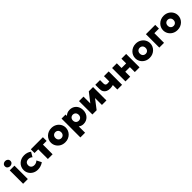

<svg xmlns="http://www.w3.org/2000/svg" viewBox="545 -2898 5223 5223"><g transform="rotate(-45 3156.0 -287.0)"><path d="M65.5 0V-515H247.5V0ZM156.5 -586.5Q113.5 -586.5 81.8 -612.8Q50 -639 50 -685Q50 -730.5 81.8 -757Q113.5 -783.5 156.5 -783.5Q199.5 -783.5 231.2 -757Q263 -730.5 263 -685Q263 -639 231.2 -612.8Q199.5 -586.5 156.5 -586.5Z M625 15Q543 15 478 -20.8Q413 -56.5 375.5 -118Q338 -179.5 338 -257.5Q338 -315.5 360.2 -365.2Q382.5 -415 422.2 -452Q462 -489 515.5 -509.5Q569 -530 631 -530Q691 -530 742.8 -513.2Q794.5 -496.5 836 -464L757 -329.5Q732 -353 703.2 -363.8Q674.5 -374.5 643 -374.5Q603.5 -374.5 575.8 -360.8Q548 -347 533 -321Q518 -295 518 -257.5Q518 -202.5 551.5 -171.5Q585 -140.5 643.5 -140.5Q678.5 -140.5 710.2 -153.8Q742 -167 769.5 -193L840.5 -55.5Q797 -22.5 739.5 -3.8Q682 15 625 15Z M1018.5 0V-372H877V-515H1342V-372H1200.5V0Z M1678.5 15Q1593.5 15 1528.2 -22.2Q1463 -59.5 1426.2 -121.2Q1389.5 -183 1389.5 -257.5Q1389.5 -311.5 1410.5 -360.5Q1431.5 -409.5 1470.2 -447.5Q1509 -485.5 1562 -507.8Q1615 -530 1678.5 -530Q1763.5 -530 1828.8 -492.8Q1894 -455.5 1930.8 -393.8Q1967.5 -332 1967.5 -257.5Q1967.5 -204 1946.5 -154.8Q1925.5 -105.5 1886.8 -67.5Q1848 -29.5 1795.2 -7.2Q1742.5 15 1678.5 15ZM1678.5 -140.5Q1710 -140.5 1735.2 -154.8Q1760.5 -169 1775.2 -195.2Q1790 -221.5 1790 -257.5Q1790 -293.5 1775.5 -319.8Q1761 -346 1735.8 -360.2Q1710.5 -374.5 1678.5 -374.5Q1646.5 -374.5 1621 -360.2Q1595.5 -346 1581.2 -319.8Q1567 -293.5 1567 -257.5Q1567 -221.5 1581.5 -195.2Q1596 -169 1621.5 -154.8Q1647 -140.5 1678.5 -140.5Z M2058.5 210V-515H2214V-460.5Q2241.5 -492.5 2285.2 -511.2Q2329 -530 2384.5 -530Q2457.5 -530 2515.5 -496.5Q2573.5 -463 2606.8 -401.8Q2640 -340.5 2640 -257.5Q2640 -199.5 2621 -150Q2602 -100.5 2567.2 -63.5Q2532.5 -26.5 2485.2 -5.8Q2438 15 2381 15Q2340.5 15 2304.8 2.8Q2269 -9.5 2239.5 -33.5V210ZM2351 -140.5Q2383 -140.5 2408.5 -154.8Q2434 -169 2448.2 -195.2Q2462.5 -221.5 2462.5 -257.5Q2462.5 -293.5 2448 -319.8Q2433.5 -346 2408 -360.2Q2382.5 -374.5 2351 -374.5Q2319.5 -374.5 2294.2 -360.2Q2269 -346 2254.2 -319.8Q2239.5 -293.5 2239.5 -257.5Q2239.5 -221.5 2254 -195.2Q2268.5 -169 2293.8 -154.8Q2319 -140.5 2351 -140.5Z M2731 0V-515H2904V-253L3107.5 -515H3271.5V0H3098V-266L2894.5 0Z M3691 0V-173Q3658.5 -165 3630.8 -160.5Q3603 -156 3575 -156Q3511 -156 3462 -177.2Q3413 -198.5 3385.2 -244.5Q3357.5 -290.5 3357.5 -364.5V-515H3539.5V-388.5Q3539.5 -347.5 3556.5 -326Q3573.5 -304.5 3614.5 -304.5Q3639.5 -304.5 3657.2 -306.8Q3675 -309 3691 -311.5V-515H3873V0Z M4003.5 0V-515H4185.5V-333.5H4363V-515H4545V0H4363V-190.5H4185.5V0Z M4925 15Q4840 15 4774.8 -22.2Q4709.5 -59.5 4672.8 -121.2Q4636 -183 4636 -257.5Q4636 -311.5 4657 -360.5Q4678 -409.5 4716.8 -447.5Q4755.5 -485.5 4808.5 -507.8Q4861.5 -530 4925 -530Q5010 -530 5075.2 -492.8Q5140.5 -455.5 5177.2 -393.8Q5214 -332 5214 -257.5Q5214 -204 5193 -154.8Q5172 -105.5 5133.2 -67.5Q5094.5 -29.5 5041.8 -7.2Q4989 15 4925 15ZM4925 -140.5Q4956.5 -140.5 4981.8 -154.8Q5007 -169 5021.8 -195.2Q5036.5 -221.5 5036.5 -257.5Q5036.5 -293.5 5022 -319.8Q5007.5 -346 4982.2 -360.2Q4957 -374.5 4925 -374.5Q4893 -374.5 4867.5 -360.2Q4842 -346 4827.8 -319.8Q4813.5 -293.5 4813.5 -257.5Q4813.5 -221.5 4828 -195.2Q4842.5 -169 4868 -154.8Q4893.5 -140.5 4925 -140.5Z M5305 0V-515H5663.5V-372H5487V0Z M5998 15Q5913 15 5847.8 -22.2Q5782.5 -59.5 5745.8 -121.2Q5709 -183 5709 -257.5Q5709 -311.5 5730 -360.5Q5751 -409.5 5789.8 -447.5Q5828.5 -485.5 5881.5 -507.8Q5934.5 -530 5998 -530Q6083 -530 6148.2 -492.8Q6213.5 -455.5 6250.2 -393.8Q6287 -332 6287 -257.5Q6287 -204 6266 -154.8Q6245 -105.5 6206.2 -67.5Q6167.5 -29.5 6114.8 -7.2Q6062 15 5998 15ZM5998 -140.5Q6029.5 -140.5 6054.8 -154.8Q6080 -169 6094.8 -195.2Q6109.5 -221.5 6109.5 -257.5Q6109.5 -293.5 6095 -319.8Q6080.5 -346 6055.2 -360.2Q6030 -374.5 5998 -374.5Q5966 -374.5 5940.5 -360.2Q5915 -346 5900.8 -319.8Q5886.5 -293.5 5886.5 -257.5Q5886.5 -221.5 5901 -195.2Q5915.5 -169 5941 -154.8Q5966.5 -140.5 5998 -140.5Z"/></g></svg>

Font: Geologica ExtraBold
Style: Regular
Weight: 800
Designer: Sindre Bremnes, Frode Helland
Foundry: Monokrom Skriftforlag AS
Version: Version 1.010;gftools[0.9.28]